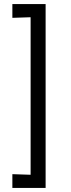

<svg xmlns="http://www.w3.org/2000/svg" viewBox="-20 -803 351 947"><path d="M205 -783V124H41V56L131 59V-718L41 -715V-783Z"/></svg>

Font: Ruda
Style: Regular
Weight: 400
Designer: Mariela Monsalve, Angelina Sanchez
Foundry: Mariela Monsalve, Angelina Sanchez
Version: Version 1.002